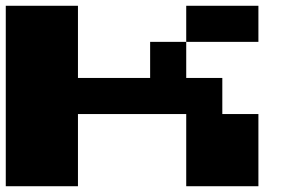

<svg xmlns="http://www.w3.org/2000/svg" viewBox="-20 -770 1040 665"><path d="M500 -625H625V-500H750V-375H875V-125H625V-375H250V-125H0V-750H250V-500H500ZM875 -750V-625H625V-750Z"/></svg>

Font: Press Start 2P
Style: Regular
Weight: 400
Designer: CodeMan38
Foundry: CodeMan38
Version: Version 3.000